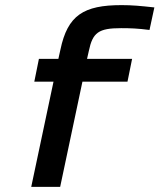

<svg xmlns="http://www.w3.org/2000/svg" viewBox="-20 -730 623 750"><path d="M453 -620C488 -620 518 -619 564 -613L583 -701C528 -707 496 -710 455 -710C306 -710 244 -670 216 -536L208 -500H132L114 -411H189L102 0H215L302 -411H478L496 -500H320L327 -531C342 -603 365 -620 453 -620Z"/></svg>

Font: LT Wave Medium
Style: Italic
Weight: 500
Designer: Daniel Lyons
Version: Version 2.5 (Glyphs App)